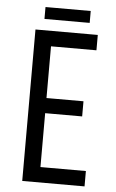

<svg xmlns="http://www.w3.org/2000/svg" viewBox="-56 -846 535 884"><g transform="rotate(5 211.5 -403.5)"><path d="M327 -807H118V-752H327ZM330 -390H159V-629H369V-700H81V0H369V-71H159V-320H330Z"/></g></svg>

Font: Bebas Neue Regular two
Style: Regular2
Weight: 400
Designer: Ryoichi Tsunekawa & LGV (GE)
Foundry: Free Software Foundation, Inc.
Version: Version 1.003 August 13, 2016